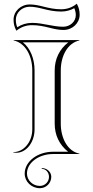

<svg xmlns="http://www.w3.org/2000/svg" viewBox="-20 -811 490 1011"><path d="M338.7 -12H260C177.2 -12 110 39.6 110 103.2C110 145.6 145.8 180 190 180C223.1 180 250 153.1 250 120C250 94.6 227.6 74 200 74V78C221 78 238 96.8 238 120C238 146.5 216.5 168 190 168C152.5 168 122 138.7 122 102.5C122 45.9 183.8 0 260 0H398V-2C336.7 -14.3 300 -82.2 300 -160V-440C300 -517.1 336.3 -584.5 398 -598V-600H52V-598C113.7 -584.5 150 -517.1 150 -440V-130C150 -63.8 105.2 -10 50 -10V-8C55.6 -7.1 61 -6.6 66.1 -6.6C119 -6.6 162 -61.9 162 -130V-440C162 -500.8 140.1 -557 100.6 -588H339.4C292.4 -551.2 268 -499.9 268 -440V-160C268 -100.2 292 -48.8 338.7 -12ZM66.4 -649.2C90.5 -668.8 117.5 -678.5 149.1 -678.5C181.3 -678.5 211.2 -672.3 240.5 -664.9C266.7 -658.2 290 -653.2 314.5 -653.2C361.3 -653.2 399.4 -689.1 399.4 -733.3C399.4 -754.6 394.9 -772.8 384.4 -791.5C360.3 -771.8 333.3 -762.2 301.7 -762.2C269.5 -762.2 239.6 -768.3 210.3 -775.8C184.1 -782.5 160.8 -787.5 136.3 -787.5C89.5 -787.5 51.4 -751.6 51.4 -707.3C51.4 -686.1 55.9 -667.9 66.4 -649.2ZM70.9 -667.4C65.6 -680.2 63.4 -692.5 63.4 -707.3C63.4 -744.4 95.5 -775.5 136.3 -775.5C159.1 -775.5 181.3 -770.8 207.4 -764.2C237 -756.6 268 -750.2 301.7 -750.2C327.3 -750.2 350.9 -756.5 371.3 -768C376.4 -755.7 379.1 -744.5 379.1 -731.2C379.1 -697.5 349.3 -670.2 312.5 -670.2C257.3 -670.2 206.1 -690.5 149.1 -690.5C119.8 -690.5 93.2 -682.2 70.9 -667.4Z"/></svg>

Font: SortefaxS01
Style: Medium
Weight: 500
Designer: gluk
Foundry: gluk
Version: Version 0.261